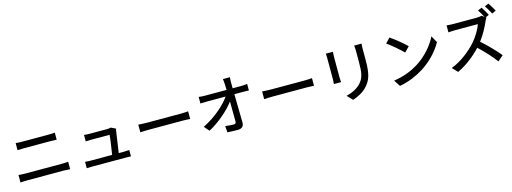

<svg xmlns="http://www.w3.org/2000/svg" viewBox="-7 -1899 7993 2995"><g transform="rotate(-15 3990.0 -401.0)"><path d="M175 -663V-549C207 -551 246 -552 282 -552C333 -552 652 -552 703 -552C737 -552 779 -551 807 -549V-663C780 -660 741 -658 703 -658C651 -658 354 -658 281 -658C248 -658 208 -660 175 -663ZM89 -171V-50C125 -53 166 -55 203 -55C264 -55 732 -55 791 -55C819 -55 858 -53 891 -50V-171C859 -167 823 -165 791 -165C732 -165 264 -165 203 -165C166 -165 126 -168 89 -171Z M1145 -101V2C1179 1 1202 0 1235 0C1285 0 1720 0 1774 0C1798 0 1840 1 1859 2V-100C1836 -98 1795 -96 1772 -96H1688C1702 -189 1730 -376 1738 -440C1740 -450 1743 -465 1746 -476L1670 -513C1660 -508 1628 -505 1610 -505C1557 -505 1370 -505 1326 -505C1301 -505 1263 -507 1238 -510V-406C1265 -407 1297 -409 1327 -409C1356 -409 1569 -409 1624 -409C1621 -353 1595 -181 1581 -96H1235C1203 -96 1171 -98 1145 -101Z M2097 -446V-322C2131 -325 2191 -327 2246 -327C2339 -327 2708 -327 2790 -327C2834 -327 2880 -323 2902 -322V-446C2877 -444 2838 -440 2790 -440C2709 -440 2339 -440 2246 -440C2192 -440 2130 -444 2097 -446Z M3075 -149 3147 -67C3317 -157 3486 -308 3572 -425C3574 -304 3575 -178 3575 -103C3575 -76 3565 -63 3538 -63C3502 -63 3447 -67 3401 -74L3409 29C3462 32 3520 35 3575 35C3642 35 3676 3 3676 -55L3668 -517H3814C3839 -517 3875 -516 3902 -515V-620C3881 -617 3838 -613 3809 -613H3666L3665 -700C3664 -729 3666 -762 3670 -791H3556C3560 -767 3563 -740 3565 -700L3568 -613H3219C3187 -613 3147 -616 3119 -620V-514C3152 -516 3186 -517 3221 -517H3526C3446 -399 3274 -245 3075 -149Z M4097 -446V-322C4131 -325 4191 -327 4246 -327C4339 -327 4708 -327 4790 -327C4834 -327 4880 -323 4902 -322V-446C4877 -444 4838 -440 4790 -440C4709 -440 4339 -440 4246 -440C4192 -440 4130 -444 4097 -446Z M5788 -766H5669C5672 -740 5675 -710 5675 -674C5675 -635 5675 -546 5675 -502C5675 -327 5662 -249 5592 -169C5530 -101 5447 -63 5352 -39L5435 48C5508 24 5609 -22 5674 -98C5748 -182 5784 -267 5784 -496C5784 -539 5784 -629 5784 -674C5784 -710 5786 -740 5788 -766ZM5324 -758H5209C5212 -737 5213 -702 5213 -684C5213 -648 5213 -398 5213 -349C5213 -320 5210 -285 5209 -268H5324C5322 -288 5320 -323 5320 -349C5320 -397 5320 -648 5320 -684C5320 -712 5322 -737 5324 -758Z M6233 -745 6160 -667C6234 -617 6358 -508 6410 -455L6489 -536C6433 -594 6303 -698 6233 -745ZM6130 -76 6197 27C6352 -1 6479 -60 6580 -122C6736 -218 6859 -354 6931 -484L6870 -593C6809 -465 6684 -315 6523 -216C6427 -157 6297 -101 6130 -76Z M7861 -857 7797 -830C7824 -792 7857 -735 7878 -692L7943 -721C7925 -757 7887 -820 7861 -857ZM7775 -652 7765 -660 7822 -685C7804 -722 7767 -785 7742 -822L7677 -795C7701 -760 7729 -711 7749 -671L7710 -701C7693 -695 7660 -691 7623 -691C7583 -691 7297 -691 7252 -691C7221 -691 7163 -694 7143 -697V-584C7159 -585 7213 -590 7252 -590C7290 -590 7581 -590 7619 -590C7595 -512 7528 -402 7460 -326C7361 -216 7211 -95 7049 -34L7130 51C7273 -16 7408 -122 7515 -236C7614 -144 7714 -34 7780 55L7868 -22C7806 -98 7685 -227 7582 -315C7652 -406 7711 -518 7746 -600C7753 -617 7768 -643 7775 -652Z"/></g></svg>

Font: ChiuKong Gothic CL Medium
Style: Regular
Weight: 500
Designer: Ryoko NISHIZUKA 西塚涼子 (kana, bopomofo & ideographs); Paul D. Hunt (Latin, Greek & Cyrillic); Sandoll Communications 산돌커뮤니
Foundry: Adobe
Version: Version 1.300